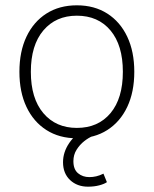

<svg xmlns="http://www.w3.org/2000/svg" viewBox="-20 -512 578 722"><path d="M269 8Q203 8 154.5 -23Q106 -54 79.5 -110Q53 -166 53 -242Q53 -318 79.5 -374Q106 -430 154.5 -461Q203 -492 269 -492Q335 -492 383.5 -461Q432 -430 458.5 -374Q485 -318 485 -242Q485 -166 458.5 -110Q432 -54 383.5 -23Q335 8 269 8ZM269 -31Q349 -31 395.5 -86.5Q442 -142 442 -242Q442 -342 395.5 -397.5Q349 -453 269 -453Q190 -453 143 -397.5Q96 -342 96 -242Q96 -142 143 -86.5Q190 -31 269 -31ZM311 190Q270 190 243.5 165Q217 140 217 98Q217 60 240.5 25.5Q264 -9 307 -31L328 0Q313 6 296.5 19Q280 32 268 51Q256 70 256 94Q256 125 273.5 139.5Q291 154 316 154Q329 154 342 151Q355 148 369 141L382 173Q372 180 353 185Q334 190 311 190Z"/></svg>

Font: Nunito Sans 12pt ExtraLight
Style: Regular
Weight: 200
Version: Version 3.101;gftools[0.9.27]